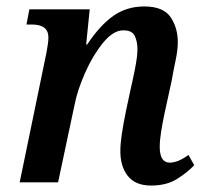

<svg xmlns="http://www.w3.org/2000/svg" viewBox="-20 -565 635 595"><path d="M448 10Q496 10 528 -10Q560 -30 582 -53L564 -85Q532 -61 506 -61Q475 -61 475 -110Q475 -130 479.5 -158Q484 -186 490 -214L512 -315Q517 -344 524 -377Q531 -410 531 -434Q531 -479 508.5 -512Q486 -545 427 -545Q373 -545 331.5 -516Q290 -487 250 -427H247L258 -536H71L62 -489H79Q130 -489 130 -449Q130 -438 128 -426Q126 -414 124 -402L41 0H160L211 -240Q220 -286 244 -340Q268 -394 299.5 -432.5Q331 -471 362 -471Q390 -471 398 -453Q406 -435 406 -413Q406 -390 398 -350Q390 -310 386 -294L371 -224Q353 -137 353 -100Q352 -51 375.5 -20.5Q399 10 448 10Z"/></svg>

Font: Noto Serif SemiCondensed Semi
Style: Italic
Weight: 600
Width: 4
Italic angle: -12°
Designer: Monotype Design Team
Foundry: Monotype Imaging Inc.
Version: Version 1.901